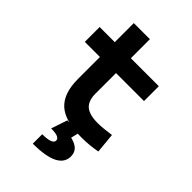

<svg xmlns="http://www.w3.org/2000/svg" viewBox="-263 -776 1113 1113"><g transform="rotate(45 293.0 -220.0)"><path d="M402.8 9.8Q269.2 9.8 209.5 -43.9Q149.9 -97.7 149.9 -215.8V-283.2H281.7V-228.5Q281.7 -169.3 312.2 -142.5Q342.7 -115.7 412.6 -115.7Q435.1 -115.7 460.6 -118.4Q486.2 -121.1 519 -125.5L530.8 -2Q498.5 3.9 467.9 6.8Q437.3 9.8 402.8 9.8ZM149.9 -252.4V-673.8H281.7V-252.4ZM25.9 -396V-517.6H511.2V-396ZM230 234.4V157.2Q272 157.2 292.7 149.2Q313.5 141.1 313.5 126Q313.5 111.3 296.1 104Q278.8 96.7 242.7 96.7L276.4 -2.9L375 2.4L362.8 52.7Q401.4 61.5 420.2 80.6Q439 99.6 439 130.4Q439 182.1 387 208.3Q335 234.4 230 234.4Z"/></g></svg>

Font: Cascadia Mono
Style: Regular
Weight: 400
Monospace: yes
Designer: Aaron Bell
Foundry: Saja Typeworks
Version: Version 2404.023